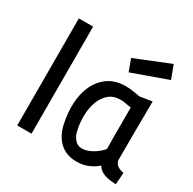

<svg xmlns="http://www.w3.org/2000/svg" viewBox="-167 -928 1110 1107"><g transform="rotate(30 387.5 -374.0)"><path d="M77 -712H172L173 0H78Z M685 -510Q684 -411 683.5 -314Q683 -217 683 -117Q688 -95 704.5 -84Q721 -73 745 -69Q744 -49 742.5 -29.5Q741 -10 739 10Q688 8 658 -4Q628 -16 613 -42Q593 -22 557.5 -6Q522 10 476 10Q440 10 412 -1Q384 -12 363 -32Q342 -52 328 -79.5Q314 -107 307 -140Q292 -207 295 -273Q298 -339 322.5 -391.5Q347 -444 393 -476.5Q439 -509 510 -509Q536 -509 561.5 -504.5Q587 -500 605 -497ZM465 -71Q486 -71 506.5 -78.5Q527 -86 544.5 -97.5Q562 -109 575 -121Q588 -133 594 -142Q593 -173 593 -203.5Q593 -234 593 -266V-417L571 -420Q559 -422 545.5 -424.5Q532 -427 520 -426Q473 -426 443.5 -400Q414 -374 399 -333.5Q384 -293 383 -242Q382 -191 394 -142Q400 -114 418.5 -92.5Q437 -71 465 -71ZM682 -758 715 -670 481 -586 452 -665Z"/></g></svg>

Font: Panefresco 600wt
Style: Regular
Weight: 600
Designer: Campivisivi
Foundry: Campivisivi & Chank Co
Version: Version 1.001